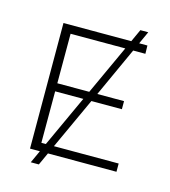

<svg xmlns="http://www.w3.org/2000/svg" viewBox="-122 -867 913 1034"><g transform="rotate(15 334.5 -350.0)"><path d="M146 70 178 0H123L122 -700H500L532 -770H576L544 -700H590L591 -654H523L397 -378H546V-333H376L244 -46H605V0H223L191 70ZM352 -378 479 -654H174V-378ZM199 -46 331 -333H174V-46Z"/></g></svg>

Font: Montserrat Light
Style: Regular
Weight: 300
Designer: Julieta Ulanovsky
Foundry: Julieta Ulanovsky
Version: Version 9.000; ttfautohint (v1.8.4.7-5d5b)